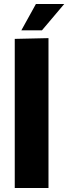

<svg xmlns="http://www.w3.org/2000/svg" viewBox="-20 -943 342 963"><path d="M54 -748 223.2 -751.8V0H54ZM87 -790.7 160.2 -923H302.2L190.3 -790.7Z"/></svg>

Font: Murecho Thin
Style: Regular
Weight: 100
Designer: Neil Summerour
Foundry: Positype
Version: Version 1.010